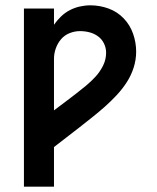

<svg xmlns="http://www.w3.org/2000/svg" viewBox="-20 -702 590 722"><path d="M70 0V-670H183V-609Q195 -626 209.5 -640Q224 -654 242 -663.5Q260 -673 280 -677.5Q300 -682 320 -682Q355 -682 388 -670Q421 -658 445 -633Q469 -608 480.5 -575Q492 -542 492 -508Q492 -477 482.5 -447.5Q473 -418 456.5 -392.5Q440 -367 419 -344.5Q398 -322 375 -301.5Q352 -281 328 -262Q304 -243 280 -224Q256 -205 231.5 -186.5Q207 -168 183 -149V0ZM183 -287Q203 -302 223 -317Q243 -332 263 -347.5Q283 -363 302.5 -379Q322 -395 339 -413.5Q356 -432 367.5 -455Q379 -478 379 -504Q379 -522 371 -538.5Q363 -555 348.5 -565.5Q334 -576 316.5 -580.5Q299 -585 281 -585Q261 -585 242 -577.5Q223 -570 210 -555Q197 -540 190 -520.5Q183 -501 183 -481Z"/></svg>

Font: Lode Term
Style: Bold
Weight: 700
Monospace: yes
Designer: Belleve Invis
Foundry: Belleve Invis
Version: Version 29.2.0